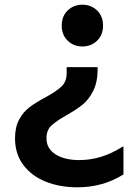

<svg xmlns="http://www.w3.org/2000/svg" viewBox="-20 -553 590 818"><path d="M419 -444Q419 -404 393.5 -379.5Q368 -355 331 -355Q294 -355 268.5 -379.5Q243 -404 243 -444Q243 -484 268.5 -508.5Q294 -533 331 -533Q368 -533 393.5 -508.5Q419 -484 419 -444ZM396 -260Q396 -203 377 -165.5Q358 -128 331 -106.5Q304 -85 263 -62Q219 -37 198.5 -17.5Q178 2 178 36Q178 80 216.5 104.5Q255 129 318 129Q413 129 502 72H506V190Q419 245 310 245Q235 245 175 221Q115 197 79.5 150Q44 103 44 36Q44 -12 62 -44.5Q80 -77 106 -96.5Q132 -116 173 -138Q219 -163 241.5 -184Q264 -205 264 -240V-267H396Z"/></svg>

Font: AmikoBold
Style: Bold
Weight: 700
Designer: Pablo Impallari, Rodrigo Fuenzalida, Andres Torresi
Foundry: Impallari Type
Version: Version 1.000; ttfautohint (v1.3)